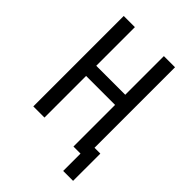

<svg xmlns="http://www.w3.org/2000/svg" viewBox="-248 -843 1096 1096"><g transform="rotate(45 300.0 -295.0)"><path d="M89 0V-730H179V-418H413V-730H503V-80H550V140H470V0H413V-336H179V0Z"/></g></svg>

Font: JetBrainsMonoNL NFM
Style: Regular
Weight: 400
Monospace: yes
Designer: Philipp Nurullin, Konstantin Bulenkov
Foundry: JetBrains
Version: Version 2.304; ttfautohint (v1.8.4.7-5d5b);Nerd Fonts 3.3.0